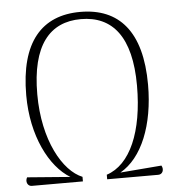

<svg xmlns="http://www.w3.org/2000/svg" viewBox="-51 -749 727 796"><g transform="rotate(-5 312.5 -350.5)"><path d="M592 -37 420 -23C512 -75 566 -208 566 -376C566 -598 473 -701 312 -701C152 -701 59 -598 59 -376C59 -207 127 -74 212 -23L33 -37C23 -20 32 0 49 0H262V-19C182 -51 105 -184 105 -376C105 -580 182 -671 312 -671C443 -671 520 -580 520 -376C520 -184 462 -51 363 -19V0H576C594 0 602 -20 592 -37Z"/></g></svg>

Font: Arima Koshi ExtraLight
Style: Regular
Weight: 275
Designer: Joana Correia and Natanael Gama
Foundry: NDISCOVER
Version: Version 1.019;PS 001.019;hotconv 1.0.88;makeotf.lib2.5.64775